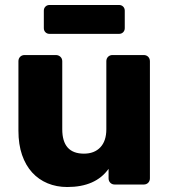

<svg xmlns="http://www.w3.org/2000/svg" viewBox="-20 -741 681 771"><path d="M179 -605Q169 -605 162.5 -611.5Q156 -618 156 -628V-698Q156 -708 162.5 -714.5Q169 -721 179 -721H458Q468 -721 474.5 -714.5Q481 -708 481 -698V-628Q481 -618 474.5 -611.5Q468 -605 458 -605ZM250 10Q207 10 171 -5Q135 -20 109 -48.5Q83 -77 68.5 -119Q54 -161 54 -216V-495Q54 -506 61 -513Q68 -520 79 -520H204Q215 -520 222.5 -513Q230 -506 230 -495V-222Q230 -124 317 -124Q359 -124 383 -149.5Q407 -175 407 -222V-495Q407 -506 414 -513Q421 -520 432 -520H557Q568 -520 575 -513Q582 -506 582 -495V-25Q582 -14 575 -7Q568 0 557 0H441Q430 0 423 -7Q416 -14 416 -25V-63Q364 10 250 10Z"/></svg>

Font: Fz Rubik
Style: Bold
Weight: 700
Designer: Hubert and Fischer
Foundry: Hubert and Fischer
Version: Vit hóa bi FontZin.com